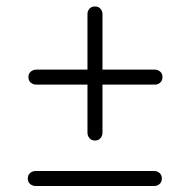

<svg xmlns="http://www.w3.org/2000/svg" viewBox="-20 -664 596 608"><path d="M70 -420Q70 -431 77.5 -437.2Q85 -443.5 95.5 -443.5H470.5Q480 -443.5 487.2 -437.2Q494.5 -431 494.5 -420Q494.5 -408.5 487.2 -402.2Q480 -396 470.5 -396H95Q85 -396 77.5 -402.2Q70 -408.5 70 -420ZM280.5 -219Q269.5 -219 263.2 -226.5Q257 -234 257 -244.5V-619.5Q257 -629 263.2 -636.2Q269.5 -643.5 280.5 -643.5Q292 -643.5 298.2 -636.2Q304.5 -629 304.5 -619.5V-244Q304.5 -234 298.2 -226.5Q292 -219 280.5 -219ZM68 -99Q68 -110 75.5 -116.2Q83 -122.5 93.5 -122.5H468.5Q478 -122.5 485.2 -116.2Q492.5 -110 492.5 -99Q492.5 -87.5 485.2 -81.2Q478 -75 468.5 -75H93Q83 -75 75.5 -81.2Q68 -87.5 68 -99Z"/></svg>

Font: Fraunces Wonky
Style: Regular
Weight: 400
Version: Version 1.000;[b76b70a41]